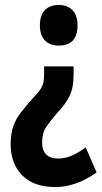

<svg xmlns="http://www.w3.org/2000/svg" viewBox="-20 -614 410 775"><path d="M277 -309Q277 -259 260 -225Q243 -191 209 -156Q184 -127 167 -102Q150 -77 150 -40Q150 26 215 26Q242 26 269 14.5Q296 3 326 -19L370 82Q287 141 203 141Q116 141 69.5 93.5Q23 46 23 -31Q23 -74 33.5 -104Q44 -134 64 -159.5Q84 -185 112 -217Q134 -239 143.5 -254Q153 -269 155.5 -282.5Q158 -296 158 -315V-346H277ZM293 -512Q293 -430 217 -430Q181 -430 161 -451Q141 -472 141 -512Q141 -552 161 -573Q181 -594 217 -594Q252 -594 272.5 -573Q293 -552 293 -512Z"/></svg>

Font: Noto Sans Tamil UI ExtraCondensed
Style: Bold
Weight: 700
Width: 2
Designer: Jelle Bosma - Monotype Design Team
Foundry: Monotype Imaging Inc.
Version: Version 2.004; ttfautohint (v1.8.4.7-5d5b)